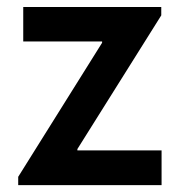

<svg xmlns="http://www.w3.org/2000/svg" viewBox="-20 -541 526 561"><path d="M33.2 -24.4 278.3 -416V-419.9H47.9V-520.5H451.2V-496.1L206.1 -105.5V-101.6H452.1V0H33.2Z"/></svg>

Font: Reddit Sans Fudge SemiBold
Style: Regular
Weight: 600
Designer: Stephen Hutchings
Foundry: Reddit
Version: Version 1.011